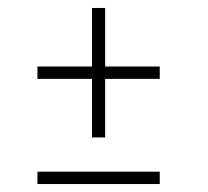

<svg xmlns="http://www.w3.org/2000/svg" viewBox="-20 -540 523 482"><path d="M381 -373V-342H244V-195H211V-342H74V-373H211V-520H244V-373ZM74 -78V-109H381V-78Z"/></svg>

Font: Raleway ExtraLight
Style: Italic
Weight: 200
Italic angle: -12°
Designer: Matt McInerney, Pablo Impallari, Rodrigo Fuenzalida
Foundry: Matt McInerney, Pablo Impallari, Rodrigo Fuenzalida
Version: Version 4.026